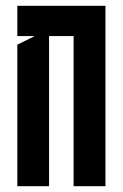

<svg xmlns="http://www.w3.org/2000/svg" viewBox="-20 -645 425 665"><path d="M345.2 -625V0H234.9V-520H149.9V0H40V-490.2L100.1 -520H40V-625Z"/></svg>

Font: Horta
Style: Regular
Weight: 600
Width: 3
Version: Version 0.11